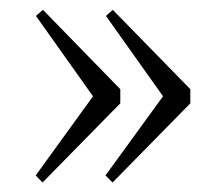

<svg xmlns="http://www.w3.org/2000/svg" viewBox="-20 -412 460 399"><path d="M213.9 -32.7 199.2 -47.4 318.8 -211.9 200.2 -378.9 214.4 -391.6 375.5 -226.6V-197.3ZM68.4 -32.7 54.2 -47.4 173.3 -211.9 54.7 -378.9 69.3 -391.6 230 -226.6V-197.3Z"/></svg>

Font: Elstob ExtraLight
Style: Regular
Weight: 200
Designer: Peter S. Baker
Version: Version 1.015